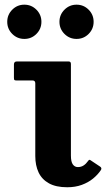

<svg xmlns="http://www.w3.org/2000/svg" viewBox="-20 -779 447 809"><path d="M116.7 -440Q128.7 -440 128.7 -428V-121.5Q128.7 -82 142.6 -52.5Q156.5 -23 186.3 -6.5Q216 10 263.3 10Q297.3 10 324.5 0Q351.8 -10 371.9 -26.4Q392 -42.8 405 -62.3Q408 -66.8 406.9 -70.6Q405.8 -74.5 401.8 -77L362 -103.5Q358.5 -106.3 356.1 -105.5Q353.8 -104.8 350.5 -100Q342.8 -88.8 332.3 -81.9Q321.8 -75 308 -75Q294.8 -75 286.8 -86.3Q278.8 -97.5 278.8 -123.5V-509.5Q278.8 -520 269.3 -520H50.7Q38.7 -520 38.7 -507V-452Q38.7 -444 40.5 -442Q42.2 -440 49.2 -440ZM302.6 -615Q332.5 -615 353.5 -636.1Q374.5 -657.3 374.5 -687.1Q374.5 -717 353.5 -738.1Q332.5 -759.3 302.5 -759.3Q272.8 -759.3 251.6 -738.1Q230.5 -717 230.5 -687.1Q230.5 -657.3 251.6 -636.1Q272.8 -615 302.6 -615ZM82.6 -615Q112.5 -615 133.5 -636.1Q154.5 -657.3 154.5 -687.1Q154.5 -717 133.5 -738.1Q112.5 -759.3 82.5 -759.3Q52.7 -759.3 31.6 -738.1Q10.5 -717 10.5 -687.1Q10.5 -657.3 31.6 -636.1Q52.7 -615 82.6 -615Z"/></svg>

Font: Besley
Style: Regular
Weight: 400
Designer: Owen Earl
Foundry: indestructible type*
Version: Version 4.000